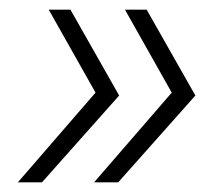

<svg xmlns="http://www.w3.org/2000/svg" viewBox="-20 -467 438 398"><path d="M67 -89H17L178 -275L81 -447H126L227 -269ZM225 -89H175L336 -275L239 -447H284L385 -269Z"/></svg>

Font: Mulish ExtraLight ExtraLight
Style: Italic
Weight: 250
Italic angle: -9°
Version: Version 3.603